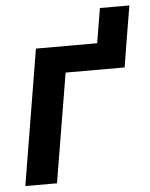

<svg xmlns="http://www.w3.org/2000/svg" viewBox="-50 -719 593 761"><g transform="rotate(-5 246.5 -338.5)"><path d="M353 -539.1 376 -677.2H493.2L470.2 -539.1ZM470.2 -539.1 453.1 -434.1H218.3L146 0H20L109.4 -539.1Z"/></g></svg>

Font: Inter 18pt SemiBold
Style: Italic
Weight: 600
Italic angle: -9.3988°
Designer: Rasmus Andersson
Foundry: rsms
Version: Version 4.001;git-66647c0bb